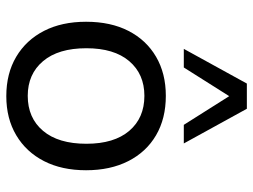

<svg xmlns="http://www.w3.org/2000/svg" viewBox="-117 -677 803 609"><g transform="rotate(90 284.5 -372.5)"><path d="M285 9Q213 9 160 -22.5Q107 -54 78 -110.5Q49 -167 49 -244Q49 -322 78 -378.5Q107 -435 160 -466Q213 -497 284 -497Q356 -497 409 -466Q462 -435 491 -378Q520 -321 520 -244Q520 -167 491 -110.5Q462 -54 409 -22.5Q356 9 285 9ZM284 -59Q354 -59 395 -107.5Q436 -156 436 -245Q436 -333 395 -381Q354 -429 284 -429Q215 -429 174 -381Q133 -333 133 -245Q133 -156 174 -107.5Q215 -59 284 -59ZM135 -554 245 -754H325L435 -554H376L285 -698L194 -554Z"/></g></svg>

Font: Nunito Sans 12pt ExtraLight 11pt
Style: Regular
Weight: 400
Version: Version 3.101;gftools[0.9.27]